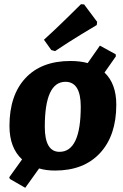

<svg xmlns="http://www.w3.org/2000/svg" viewBox="-20 -802 584 913"><path d="M533 -304Q533 -158 456 -74.5Q379 9 242 9Q199 9 166 -1L100 91L27 49L24 41L85 -44Q25 -99 25 -203Q25 -349 101 -430.5Q177 -512 315 -512Q361 -512 397 -502L455 -585L530 -544L531 -534L477 -457Q533 -404 533 -304ZM364 -295Q364 -413 291 -413Q193 -413 193 -199Q193 -80 263 -80Q364 -80 364 -295ZM242 -559 224 -564 189 -613Q244 -663 297 -715Q350 -767 365 -782L380 -781L442 -698L440 -683Q423 -673 363 -636.5Q303 -600 242 -559Z"/></svg>

Font: Alegreya SC ExtraBold
Style: Italic
Weight: 800
Italic angle: -7°
Designer: Juan Pablo del Peral
Foundry: Huerta Tipografica
Version: Version 2.007; ttfautohint (v1.6)